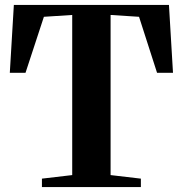

<svg xmlns="http://www.w3.org/2000/svg" viewBox="-20 -763 746 783"><path d="M274.5 -49V-702L159 -694.5L84 -466H20L36.5 -743H669L685.5 -466H620.5L547 -694.5L431 -702V-49L554.5 -34.5V0H151V-34.5Z"/></svg>

Font: Merriweather 96pt
Style: Bold
Weight: 700
Version: Version 2.100